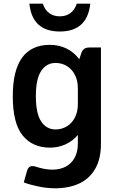

<svg xmlns="http://www.w3.org/2000/svg" viewBox="-20 -812 651 1056"><path d="M535.2 -550.8V-21Q535.2 62.5 503.2 117.2Q471.2 171.9 414.6 197.8Q357.9 223.6 282.7 223.6Q238.3 223.6 190.7 213.6Q143.1 203.6 110.8 191.4L128.9 127Q136.2 101.6 158.7 101.6Q165.5 101.6 172.9 103.5Q225.6 121.1 267.6 121.1Q310.5 121.1 342 104.2Q373.5 87.4 390.9 55.2Q408.2 22.9 408.2 -22.5V-69.8Q378.9 -35.2 339.4 -17.6Q299.8 0 254.9 0Q159.2 0 104.7 -66.7Q50.3 -133.3 50.3 -282.7Q50.3 -565.4 254.9 -565.4Q302.7 -565.4 344.5 -545.7Q386.2 -525.9 416 -486.3L429.2 -525.4Q435.5 -538.6 445.6 -544.7Q455.6 -550.8 470.2 -550.8ZM408.2 -238.8V-327.1Q408.2 -369.1 391.8 -400.6Q375.5 -432.1 347.4 -449Q319.3 -465.8 285.6 -465.8Q235.4 -465.8 206.3 -421.6Q177.2 -377.4 177.2 -282.7Q177.2 -188.5 206.3 -144.3Q235.4 -100.1 285.6 -100.1Q319.3 -100.1 347.4 -116.9Q375.5 -133.8 391.8 -165.3Q408.2 -196.8 408.2 -238.8ZM141.6 -792H215.3Q226.6 -757.8 250.5 -740Q274.4 -722.2 309.1 -722.2Q343.8 -722.2 367.4 -740Q391.1 -757.8 402.3 -792H476.6Q460 -638.7 309.1 -638.7Q157.2 -638.7 141.6 -792Z"/></svg>

Font: Lycee Sans SemiBold
Style: Regular
Weight: 600
Designer: Justin Alvin
Foundry: Alkove Design
Version: Version 1.030